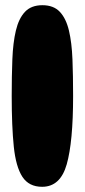

<svg xmlns="http://www.w3.org/2000/svg" viewBox="-20 -720 326 738"><path d="M142 -2Q91 -2 66 -40.5Q41 -79 33 -156.5Q25 -234 25 -351Q25 -428 27.5 -492Q30 -556 41 -602.5Q52 -649 76 -674.5Q100 -700 143 -700Q186 -700 210 -674.5Q234 -649 245 -602.5Q256 -556 258.5 -492Q261 -428 261 -351Q261 -175 236.5 -88.5Q212 -2 142 -2Z"/></svg>

Font: Cherry Bomb One
Style: Regular
Weight: 400
Designer: satsuyako
Foundry: satsuyako
Version: Version 4.100; ttfautohint (v1.8.3)